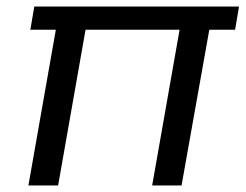

<svg xmlns="http://www.w3.org/2000/svg" viewBox="-20 -568 752 588"><path d="M85 -548H712L700 -477H621L536 0H446L530 -477H242L158 0H67L151 -477H73Z"/></svg>

Font: SVN-Poppins
Style: Italic
Weight: 400
Italic angle: -10°
Designer: Ninad Kale (Devanagari), Jonny Pinhorn (Latin)
Foundry: Indian Type Foundry
Version: Version 3.002 2017; ttfautohint (v1.8.3)